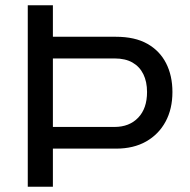

<svg xmlns="http://www.w3.org/2000/svg" viewBox="-20 -706 719 726"><path d="M85 0V-686H180V-567H418Q490 -567 537 -540.5Q584 -514 608 -467Q632 -420 632 -358Q632 -294 606 -246Q580 -198 532.5 -171Q485 -144 419 -144H180V0ZM180 -226H413Q469 -226 502.5 -261Q536 -296 536 -358Q536 -397 522 -425.5Q508 -454 481 -469.5Q454 -485 413 -485H180Z"/></svg>

Font: Archivo SemiBold
Style: Regular
Weight: 400
Version: Version 2.001